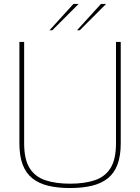

<svg xmlns="http://www.w3.org/2000/svg" viewBox="-20 -944 708 970"><path d="M334 6Q272 6 224 -5.5Q176 -17 143.5 -43Q111 -69 94.5 -112.5Q78 -156 78 -220V-732H102V-220Q102 -139 129.5 -95Q157 -51 209 -33.5Q261 -16 334 -16Q407 -16 459 -33.5Q511 -51 538.5 -95Q566 -139 566 -220V-732H590V-220Q590 -156 573.5 -112.5Q557 -69 524.5 -43Q492 -17 444 -5.5Q396 6 334 6ZM369 -791 490 -924H516L383 -791ZM230 -791 351 -924H377L244 -791Z"/></svg>

Font: Exo Thin Thin
Style: Regular
Weight: 250
Version: Version 2.000